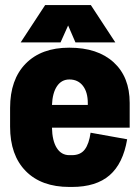

<svg xmlns="http://www.w3.org/2000/svg" viewBox="-20 -725 554 761"><path d="M494 -219H186Q187 -167 205 -138.5Q223 -110 255 -110H265Q299 -110 316 -132.5Q333 -155 339 -199L484 -173Q468 -77 414.5 -30.5Q361 16 265 16H255Q144 16 82 -47Q20 -110 20 -223V-297Q20 -410 82 -473Q144 -536 254 -536H255Q367 -536 430.5 -478Q494 -420 494 -317ZM328 -309V-316Q328 -360 308.5 -385Q289 -410 255 -410Q224 -410 206 -383.5Q188 -357 186 -309ZM340 -705 437 -557H279L250 -624L220 -557H62L159 -705Z"/></svg>

Font: Akshar
Style: Bold
Weight: 700
Designer: Tall Chai
Foundry: Tall Chai
Version: Version 1.000